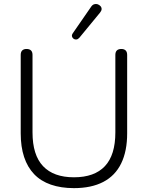

<svg xmlns="http://www.w3.org/2000/svg" viewBox="-20 -964 764 992"><path d="M362 8Q295 8 243 -10Q191 -28 156.5 -64Q122 -100 104.5 -153Q87 -206 87 -275V-680Q87 -696 95 -703.5Q103 -711 117 -711Q132 -711 140 -703.5Q148 -696 148 -680V-280Q148 -163 202.5 -105.5Q257 -48 362 -48Q468 -48 522 -105.5Q576 -163 576 -280V-680Q576 -696 584 -703.5Q592 -711 607 -711Q621 -711 629 -703.5Q637 -696 637 -680V-275Q637 -183 606 -119.5Q575 -56 513.5 -24Q452 8 362 8ZM390 -769Q383 -761 375 -760Q367 -759 360.5 -763.5Q354 -768 352 -775.5Q350 -783 356 -792L450 -928Q457 -939 466.5 -942Q476 -945 484.5 -942Q493 -939 499 -932.5Q505 -926 505 -917.5Q505 -909 497 -899Z"/></svg>

Font: Nunito ExtraLight Light
Style: Regular
Weight: 300
Version: Version 3.602